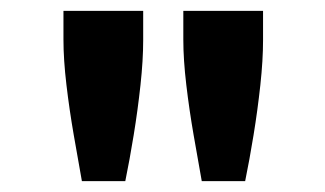

<svg xmlns="http://www.w3.org/2000/svg" viewBox="-20 -780 600 354"><path d="M131 -446Q124 -485 116 -531Q108 -577 102.5 -623.5Q97 -670 97 -707V-760H244V-706Q244 -669 239 -623Q234 -577 226.5 -531Q219 -485 211 -446ZM352 -446Q345 -485 337 -531Q329 -577 323.5 -623.5Q318 -670 318 -707V-760H465V-706Q465 -669 460 -623Q455 -577 447.5 -531Q440 -485 432 -446Z"/></svg>

Font: Ubuntu Sans Mono
Style: Regular
Weight: 400
Monospace: yes
Designer: Dalton Maag Ltd
Foundry: Dalton Maag Ltd
Version: Version 1.006